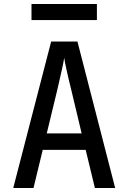

<svg xmlns="http://www.w3.org/2000/svg" viewBox="-20 -937 640 957"><path d="M46 0 235 -730H366L554 0H453L407 -190H193L147 0ZM213 -272H387L335 -490Q320 -550 311 -592Q302 -634 300 -649Q298 -634 289 -592Q280 -550 266 -491ZM137 -837V-917H463V-837Z"/></svg>

Font: JetBrains Mono NL Medium
Style: Regular
Weight: 500
Monospace: yes
Designer: Philipp Nurullin, Konstantin Bulenkov
Foundry: JetBrains
Version: Version 2.305; ttfautohint (v1.8.4.7-5d5b)